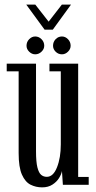

<svg xmlns="http://www.w3.org/2000/svg" viewBox="-20 -798 414 829"><path d="M162 11Q135 11 112 -0.5Q89 -12 74.8 -43.8Q60.5 -75.5 60.5 -137V-490H9V-523H135.5V-145Q135.5 -99 141.5 -75.2Q147.5 -51.5 157.8 -43Q168 -34.5 182 -34.5Q210 -34.5 226.2 -75.8Q242.5 -117 242.5 -174.5V-490H193.5V-523H317.5V-34H363V0H251.5L247.5 -59.5Q245 -45.5 234.8 -29Q224.5 -12.5 206.2 -0.8Q188 11 162 11ZM247.5 -563.5Q231.5 -563.5 220.2 -574.8Q209 -586 209 -600.5Q209 -617 220.2 -628.8Q231.5 -640.5 247.5 -640.5Q262 -640.5 273.5 -628.8Q285 -617 285 -600.5Q285 -586 273.5 -574.8Q262 -563.5 247.5 -563.5ZM132 -563.5Q117.5 -563.5 106 -574.8Q94.5 -586 94.5 -600.5Q94.5 -617 106 -628.8Q117.5 -640.5 132 -640.5Q147.5 -640.5 159.2 -628.8Q171 -617 171 -600.5Q171 -586 159.2 -574.8Q147.5 -563.5 132 -563.5ZM172.5 -670 93.5 -778H132.5L190 -704.5L247 -778H286.5L208 -670Z"/></svg>

Font: Imbue 10pt
Style: Regular
Weight: 400
Designer: Tyler Finck
Foundry: Etcetera Type Company
Version: Version 1.102; ttfautohint (v1.8.3)